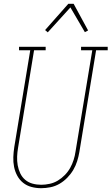

<svg xmlns="http://www.w3.org/2000/svg" viewBox="-20 -981 586 1009"><path d="M196 8Q170 8 145.5 1.5Q121 -5 102 -20Q83 -35 71 -57Q59 -79 54 -104Q49 -129 50 -155.5Q51 -182 55 -208L139 -717H80V-735H220V-717H159L75 -205Q71 -182 70 -158.5Q69 -135 73 -112.5Q77 -90 86.5 -70Q96 -50 112.5 -36Q129 -22 151 -16Q173 -10 197 -10Q218 -10 241 -15Q264 -20 284 -32Q304 -44 321 -61.5Q338 -79 349 -99Q360 -119 367 -141Q374 -163 377 -185L465 -717H406V-735H546V-717H485L397 -182Q393 -158 385.5 -134Q378 -110 365 -88Q352 -66 333.5 -47Q315 -28 292.5 -15Q270 -2 245 3Q220 8 196 8ZM231 -811 217 -823 339 -961H367L443 -821L426 -812L350 -942Z"/></svg>

Font: Iosevka Curly Slab Thin
Style: Italic
Weight: 100
Italic angle: -9°
Monospace: yes
Designer: Belleve Invis
Foundry: Belleve Invis
Version: Version 22.1.2; ttfautohint (v1.8.4)